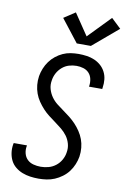

<svg xmlns="http://www.w3.org/2000/svg" viewBox="-105 -1043 728 1111"><g transform="rotate(10 259.0 -487.0)"><path d="M203 8Q177 8 153 4.5Q129 1 107 -7.5Q85 -16 66.5 -31Q48 -46 37.5 -66.5Q27 -87 23.5 -111.5Q20 -136 24 -161Q25 -163 25 -165.5Q25 -168 26 -170H104Q103 -168 103 -167Q103 -166 103 -165Q99 -143 104.5 -122Q110 -101 124.5 -87Q139 -73 160 -67.5Q181 -62 203 -62Q225 -62 248 -68Q271 -74 290.5 -89Q310 -104 322 -125.5Q334 -147 337 -169Q342 -196 335 -221Q328 -246 313.5 -265.5Q299 -285 280 -300.5Q261 -316 241 -330.5Q221 -345 201.5 -360Q182 -375 165.5 -393Q149 -411 135 -431.5Q121 -452 112.5 -475.5Q104 -499 101.5 -524.5Q99 -550 103 -577Q107 -600 116 -622.5Q125 -645 139.5 -665Q154 -685 173.5 -700.5Q193 -716 215 -726Q237 -736 260.5 -739.5Q284 -743 307 -743Q331 -743 355 -739.5Q379 -736 400 -727Q421 -718 438 -703Q455 -688 465.5 -667.5Q476 -647 478.5 -623.5Q481 -600 477 -575Q477 -573 476.5 -571Q476 -569 476 -567H398Q398 -568 398.5 -569.5Q399 -571 399 -572Q402 -593 397.5 -613Q393 -633 380 -647Q367 -661 347.5 -667Q328 -673 307 -673Q285 -673 263 -666.5Q241 -660 223 -644.5Q205 -629 194 -608.5Q183 -588 180 -566Q175 -539 182 -514.5Q189 -490 203 -470Q217 -450 236.5 -434.5Q256 -419 276 -405Q296 -391 315.5 -375.5Q335 -360 351.5 -342.5Q368 -325 382 -304Q396 -283 404.5 -260Q413 -237 415.5 -211Q418 -185 414 -158Q410 -135 400.5 -112Q391 -89 376 -69Q361 -49 340 -33.5Q319 -18 296.5 -8.5Q274 1 250 4.5Q226 8 203 8ZM285 -801 182 -933 249 -977 334 -851 461 -982 518 -928 368 -801Z"/></g></svg>

Font: Iosevka SS04
Style: Italic
Weight: 400
Italic angle: -9°
Monospace: yes
Designer: Belleve Invis
Foundry: Belleve Invis
Version: Version 19.0.0; ttfautohint (v1.8.4)